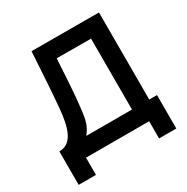

<svg xmlns="http://www.w3.org/2000/svg" viewBox="-187 -880 1126 1159"><g transform="rotate(-30 376.0 -300.5)"><path d="M152 120V0H592V120H712V-113H658V-720L188.5 -721C179 -572 173.5 -462 162.5 -339C151 -214 125 -113 31.5 -113V120ZM219 -113C261.5 -164 268 -209.5 278.5 -317C289 -427 292 -503.5 298.5 -608L537.5 -607V-113Z"/></g></svg>

Font: Hauora
Style: Bold
Weight: 700
Designer: Wayne Shih
Foundry: WCYS
Version: Version 1.001;hotconv 1.0.109;makeotfexe 2.5.65596